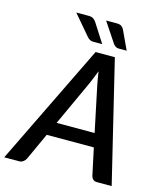

<svg xmlns="http://www.w3.org/2000/svg" viewBox="-167 -1007 939 1103"><g transform="rotate(15 303.0 -455.0)"><path d="M0 0ZM602.5 0H515.5Q500.5 0 492.2 -7.2Q484 -14.5 480.5 -26.5L446 -188H166L92 -26.5Q87 -16 76.2 -8Q65.5 0 51.5 0H-36.5L314 -720H428.5ZM203 -269H429L372.5 -538.5Q369.5 -554 366 -574Q362.5 -594 359 -617.5Q350.5 -594 341.8 -573.8Q333 -553.5 326.5 -537.5ZM390 -910.5Q407 -910.5 416.8 -904Q426.5 -897.5 432 -886L484.5 -773.5H438Q426.5 -773.5 420 -777.8Q413.5 -782 406 -789.5L325.5 -910.5ZM222.5 -910.5Q239 -910.5 249.2 -904Q259.5 -897.5 267 -886L339 -773.5H285.5Q274.5 -773.5 266.8 -777.5Q259 -781.5 251 -789.5L148 -910.5Z"/></g></svg>

Font: Lato Semibold
Style: Italic
Weight: 600
Italic angle: -7°
Designer: Lukasz Dziedzic
Foundry: tyPoland Lukasz Dziedzic
Version: Version 2.006; 2014-01-15